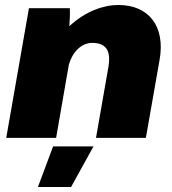

<svg xmlns="http://www.w3.org/2000/svg" viewBox="-20 -553 691 770"><path d="M5 0H205L256 -293C270 -344 306 -381 350 -381C417 -381 423 -334 415 -286L365 0H565L620 -313C644 -448 576 -533 455 -533C395 -533 323 -508 258 -448C260 -473 261 -498 260 -520H96ZM132 197H265L355 34H193Z"/></svg>

Font: Fixel Display Black
Style: Italic
Weight: 900
Italic angle: -10°
Designer: AlfaBravo + MacPaw
Foundry: Kyrylo Tkachov, Marchela Mozhyna, Serhii Makarenko, Maria Weinstein, Zakhar Kryvoshyya
Version: Version 1.210;Glyphs 3.2 (3217)